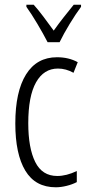

<svg xmlns="http://www.w3.org/2000/svg" viewBox="-20 -785 370 815"><path d="M217 10Q130 10 87.5 -60.5Q45 -131 45 -261Q45 -396 90.5 -469Q136 -542 222 -542Q272 -542 310 -521L292 -476Q260 -494 226 -494Q166 -494 133 -435.5Q100 -377 100 -262Q100 -157 129.5 -97.5Q159 -38 223 -38Q262 -38 306 -59V-12Q287 -2 262.5 4Q238 10 217 10ZM182 -606Q164 -641 138.5 -684Q113 -727 92 -756V-765H123Q142 -744 164.5 -714Q187 -684 208 -655Q230 -686 249 -710Q268 -734 293 -765H324V-756Q301 -725 275.5 -683Q250 -641 233 -606Z"/></svg>

Font: Noto Sans Myanmar ExtraCondensed Light
Style: Regular
Weight: 300
Width: 2
Designer: Monotype Design Team
Foundry: Monotype Imaging Inc.
Version: Version 2.107; ttfautohint (v1.8.4.7-5d5b)